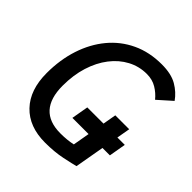

<svg xmlns="http://www.w3.org/2000/svg" viewBox="-191 -843 992 992"><g transform="rotate(45 305.0 -346.5)"><path d="M288.6 9.8Q171.9 9.8 106.2 -59.1Q40.5 -127.9 40.5 -250.5Q40.5 -348.1 67.6 -430.7Q94.7 -513.2 145.5 -574.5Q196.3 -635.7 268.1 -669.4Q339.8 -703.1 429.7 -703.1Q499 -703.1 541.3 -678.5Q583.5 -653.8 609.9 -616.2L534.2 -548.8Q512.2 -576.2 481.4 -594.7Q450.7 -613.3 410.2 -613.3Q354 -613.3 305.7 -587.6Q257.3 -562 221.2 -515.1Q185.1 -468.3 165 -404.3Q145 -340.3 145 -263.2Q145 -80.1 311 -80.1Q360.8 -80.1 400.9 -89.1Q440.9 -98.1 466.8 -104.5L489.7 -19.5Q467.3 -13.2 412.1 -1.7Q356.9 9.8 288.6 9.8ZM388.2 -19.5 445.8 -346.7H547.4L489.7 -19.5ZM298.3 -180.7 314.5 -273.4H588.4L572.3 -180.7Z"/></g></svg>

Font: Cascadia Code
Style: Italic
Weight: 400
Italic angle: -10°
Designer: Aaron Bell
Foundry: Saja Typeworks
Version: Version 2407.024